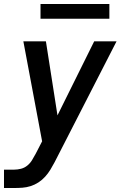

<svg xmlns="http://www.w3.org/2000/svg" viewBox="-21 -727 641 962"><path d="M-1 215V123H50Q67 123 84.5 118.5Q102 114 116.5 102Q131 90 140 74.5Q149 59 158 43L190 -19L96 -520H209L267 -149L451 -520H563L253 85Q243 104 231.5 123Q220 142 205 158.5Q190 175 171.5 187Q153 199 132.5 205.5Q112 212 91.5 213.5Q71 215 50 215ZM182 -633V-707H527V-633Z"/></svg>

Font: Iosevka SS04 Semibold Extended
Style: Italic
Weight: 600
Width: 7
Italic angle: -9°
Monospace: yes
Designer: Belleve Invis
Foundry: Belleve Invis
Version: Version 19.0.0; ttfautohint (v1.8.4)